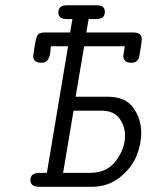

<svg xmlns="http://www.w3.org/2000/svg" viewBox="-20 -714 565 734"><path d="M96.2 -25.9Q96.2 -52.7 130.9 -53.2H159.2L240.2 -537.1H174.8Q173.8 -536.1 172.9 -519.5Q171.9 -502.9 164.6 -488.5Q157.2 -474.1 139.2 -474.1Q106.9 -474.1 106.9 -500Q106.9 -501 107.4 -503.4Q107.9 -505.9 107.9 -506.8Q115.7 -564 121.8 -576.9Q127.9 -589.8 149.9 -589.8H248L256.8 -641.1H235.8Q202.6 -641.1 203.1 -667Q203.1 -693.8 235.8 -693.8H350.1Q380.9 -693.8 380.9 -668.9Q380.9 -641.1 347.2 -641.1H318.8L310.1 -589.8H490.2Q522.5 -589.8 522 -564Q522 -557.1 517.1 -525.1Q512.2 -493.2 508.8 -487.8Q501 -473.6 481.9 -474.1H481Q464.8 -474.1 458 -482.2Q451.2 -490.2 451.2 -500Q451.2 -502.9 457 -537.1H301.8L269 -344.2H391.1Q460 -344.2 490 -301.5Q520 -258.8 520 -206.1Q520 -162.1 501.5 -116.9Q482.9 -71.8 438 -35.9Q393.1 0 332 0H127Q96.2 -1 96.2 -25.9ZM221.2 -53.2H325.2Q389.2 -53.2 423.6 -99.6Q458 -146 458 -194.8Q458 -231.9 436.5 -261.5Q415 -291 366.2 -291H261.2Z"/></svg>

Font: CMU Typewriter Text
Style: LightOblique
Weight: 200
Italic angle: -9.46001°
Version: Version 0.7.0